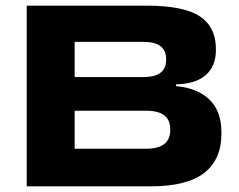

<svg xmlns="http://www.w3.org/2000/svg" viewBox="-20 -659 846 679"><path d="M201.5 0V-133H495.5Q540 -133 561 -149.8Q582 -166.5 582 -198V-202.5Q582 -234.5 561 -251Q540 -267.5 495 -267.5H201.5V-386.5H485.5Q529 -386.5 548.2 -402.2Q567.5 -418 567.5 -446V-450.5Q567.5 -479.5 548.2 -495.2Q529 -511 485.5 -511H201.5V-639H498Q630.5 -639 687 -601Q743.5 -563 743.5 -486.5V-481Q743.5 -425.5 708.2 -394Q673 -362.5 602.5 -360.5V-354.5Q679 -347.5 721 -306.5Q763 -265.5 763 -191.5V-184.5Q763 -95.5 702.5 -47.8Q642 0 512.5 0ZM74.5 0V-639H244V0Z"/></svg>

Font: Anek Latin Expanded
Style: Bold
Weight: 700
Width: 7
Designer: Yesha Goshar
Foundry: Ek Type
Version: Version 1.003